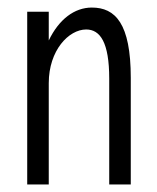

<svg xmlns="http://www.w3.org/2000/svg" viewBox="-20 -488 415 508"><path d="M52 0H109V-268C109 -355 162 -410 208 -410C245 -410 269 -376 269 -280V0H326V-282C326 -426 285 -468 223 -468C177 -468 136 -437 109 -381V-457H52Z"/></svg>

Font: Inconsolata Condensed
Style: Regular
Weight: 400
Width: 3
Monospace: yes
Designer: Raph Levien, Cyreal, Brenton Simpson
Foundry: Raph Levien, Cyreal, Google
Version: Version 3.100